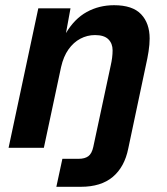

<svg xmlns="http://www.w3.org/2000/svg" viewBox="-20 -568 640 738"><path d="M196.6 150 219.8 42.4H282.4Q305.8 42.4 319.4 32.5Q333 22.6 338.6 -3.4L405.6 -316.4Q409 -331 410.9 -345.8Q412.8 -360.6 412.8 -374.8Q412.8 -400.8 396.5 -417Q380.2 -433.2 345.2 -433.2Q315.4 -433.2 289 -419.3Q262.6 -405.4 243.3 -378.2Q224 -351 214.8 -310.4L148.6 0H13L127.2 -536H251L233.6 -440.8Q266.2 -496 313.6 -522Q361 -548 418.4 -548Q489.4 -548 522.3 -513.3Q555.2 -478.6 555.2 -420Q555.2 -396.8 551 -370.1Q546.8 -343.4 541.2 -319.2L473 2.8Q458.8 73.8 413.6 111.9Q368.4 150 290.8 150Z"/></svg>

Font: Geist Mono
Style: Italic
Weight: 400
Italic angle: -12°
Monospace: yes
Designer: Basement.studio, Andrés Briganti, Mateo Zaragoza
Foundry: Basement.studio, Vercel, Andrés Briganti, Guido Ferreyra, Mateo Zaragoza
Version: Version 1.500